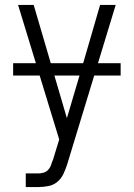

<svg xmlns="http://www.w3.org/2000/svg" viewBox="-20 -540 540 775"><path d="M84 215V160H135Q145 160 155.5 157Q166 154 173.5 146.5Q181 139 185 129Q189 119 192 109L193 108L219 23L53 -520H116L250 -63L314 -279L384 -520H447L251 124Q245 143 236 162Q227 181 211.5 194Q196 207 175.5 211Q155 215 135 215ZM33 -235V-285H467V-235Z"/></svg>

Font: Iosevka Fixed SS04 Light
Style: Regular
Weight: 300
Monospace: yes
Designer: Belleve Invis
Foundry: Belleve Invis
Version: Version 32.5.0